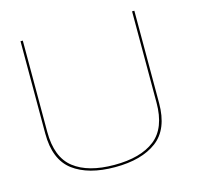

<svg xmlns="http://www.w3.org/2000/svg" viewBox="-100 -780 922 892"><g transform="rotate(-15 361.0 -334.5)"><path d="M347.5 4.5Q219 4.5 146.2 -50.2Q73.5 -105 73.5 -230V-674.5H84.5V-235.5Q84.5 -113 152.8 -59.8Q221 -6.5 347.2 -6.5Q473.5 -6.5 541.8 -59.8Q610 -113 610 -235.5V-674.5H621V-230Q621 -105 548.2 -50.2Q475.5 4.5 347.5 4.5Z"/></g></svg>

Font: Anybody ExtraExpanded Thin
Style: Regular
Weight: 100
Width: 8
Designer: Tyler Finck
Foundry: Etcetera Type Company
Version: Version 1.010; ttfautohint (v1.8.3) -l 8 -r 50 -G 200 -x 14 